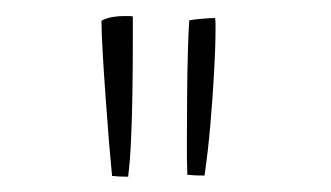

<svg xmlns="http://www.w3.org/2000/svg" viewBox="-20 -752 422 245"><path d="M143.5 -526.5Q137 -526.5 132 -526.8Q127 -527 123 -527.5Q121.5 -542 119.2 -569.2Q117 -596.5 114.8 -627.5Q112.5 -658.5 111 -685.2Q109.5 -712 109.5 -725.5Q113.5 -728 121.2 -729.8Q129 -731.5 139 -731.5Q141.5 -731.5 144.2 -731.5Q147 -731.5 149.5 -731Q149.5 -726.5 149.5 -720Q149.5 -713.5 149.5 -705Q149.5 -668.5 149 -634.8Q148.5 -601 147.2 -573.5Q146 -546 143.5 -526.5ZM219 -529Q219 -533.5 218.8 -538.8Q218.5 -544 218.5 -549.8Q218.5 -555.5 218.5 -562Q218.5 -568.5 218.5 -575.5Q218.5 -602.5 218.8 -632.2Q219 -662 219.8 -687.5Q220.5 -713 221.5 -726Q225.5 -727 236.8 -728Q248 -729 254.5 -729Q255 -725.5 255 -721.5Q255 -717.5 255 -713Q255 -692 253.2 -660.2Q251.5 -628.5 248.5 -593.8Q245.5 -559 241 -528Q235.5 -528 229.2 -528.2Q223 -528.5 219 -529Z"/></svg>

Font: Grandstander Thin Thin
Style: Regular
Weight: 250
Version: Version 1.200